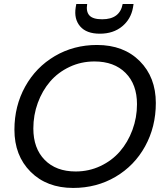

<svg xmlns="http://www.w3.org/2000/svg" viewBox="-20 -929 826 956"><path d="M755.9 -416Q755.9 -297.4 702.6 -200.7Q649.4 -104 555.2 -48.6Q460.9 6.8 344.2 6.8Q212.9 6.8 132.3 -73.7Q51.8 -154.3 51.8 -283.2Q51.8 -400.9 105.2 -497.6Q158.7 -594.2 252.9 -649.7Q347.2 -705.1 462.9 -705.1Q595.7 -705.1 675.8 -624.8Q755.9 -544.4 755.9 -416ZM146 -289.1Q146 -190.4 202.6 -132.8Q259.3 -75.2 356.9 -75.2Q422.9 -75.2 480.2 -102.3Q537.6 -129.4 577.1 -175Q616.7 -220.7 639.4 -282Q662.1 -343.3 662.1 -410.2Q662.1 -508.8 605.2 -565.9Q548.3 -623 450.2 -623Q383.8 -623 326.4 -595.9Q269 -568.8 229.7 -523.2Q190.4 -477.5 168.2 -416.7Q146 -356 146 -289.1ZM642.1 -891.1Q631.8 -833.5 587.9 -797.4Q543.9 -761.2 477.1 -761.2Q410.2 -761.2 378.9 -797.9Q347.7 -834.5 356.9 -892.1L359.9 -909.2H414.1Q407.7 -871.6 425 -852.3Q442.4 -833 488.8 -833Q576.7 -833 590.8 -909.2H645Z"/></svg>

Font: Poppins
Style: Italic
Weight: 400
Italic angle: -10°
Designer: Ninad Kale (Devanagari), Jonny Pinhorn (Latin)
Foundry: Indian Type Foundry
Version: Version 3.200;PS 1.000;hotconv 16.6.54;makeotf.lib2.5.65590